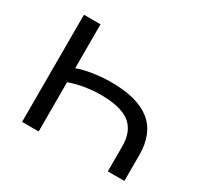

<svg xmlns="http://www.w3.org/2000/svg" viewBox="-146 -899 1149 1094"><g transform="rotate(30 428.5 -352.5)"><path d="M114 0V-705H223V-416Q262 -431 322 -440.5Q382 -450 444 -450Q615 -450 701 -381Q787 -312 787 -170V0H678V-164Q678 -265 618 -311.5Q558 -358 428 -358Q375 -358 322.5 -349.5Q270 -341 223 -324V0Z"/></g></svg>

Font: Nunito Sans 10pt Expanded Medium
Style: Regular
Weight: 500
Width: 7
Designer: Vernon Adams
Foundry: Vernon Adams
Version: Version 3.101;gftools[0.9.27]